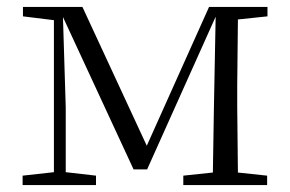

<svg xmlns="http://www.w3.org/2000/svg" viewBox="-20 -532 833 552"><path d="M135 0H256V-27L169 -37V-223L161 -483L364 -45H403L600 -484L595 -222L592 -36L507 -27V0H748V-27L664 -36L662 -227V-285L664 -476L749 -485V-512H581L402 -113L217 -512H46V-485L135 -474V-37L45 -27V0Z"/></svg>

Font: Noto Serif HK Light
Style: Regular
Weight: 300
Designer: Ryoko NISHIZUKA 西塚涼子 (kana & ideographs); Frank Grießhammer (Latin, Greek & Cyrillic); Wenlong ZHANG 张文龙 (bopomofo); San
Foundry: Adobe
Version: Version 2.001;hotconv 1.1.0;makeotfexe 2.6.0